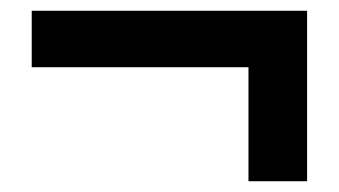

<svg xmlns="http://www.w3.org/2000/svg" viewBox="-20 -447 630 357"><path d="M442 -110H551V-427H39V-322H442Z"/></svg>

Font: Noto Sans CJK SC
Style: Bold
Weight: 700
Designer: Ryoko NISHIZUKA 西塚涼子 (kana, bopomofo & ideographs); Paul D. Hunt (Latin, Greek & Cyrillic); Sandoll Communications 산돌커뮤니
Foundry: Adobe
Version: Version 2.004;hotconv 1.0.118;makeotfexe 2.5.65603